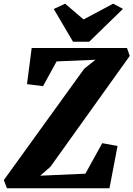

<svg xmlns="http://www.w3.org/2000/svg" viewBox="-56 -1003 711 1023"><path d="M-35.6 -43.5 392.6 -636.7 452.6 -684.6 245.6 -675.8 173.3 -543.9 87.9 -554.7 112.8 -747.1H620.6L635.3 -705.1L212.9 -114.7L158.2 -66.9L398.9 -77.6L488.8 -240.2L570.3 -225.1L527.3 0H-19ZM230.5 -955.1 291 -983.4 389.2 -899.4 546.9 -983.4 599.1 -955.6 419.4 -780.8H333Z"/></svg>

Font: Merriweather
Style: Heavy Italic
Weight: 900
Italic angle: -7°
Designer: Eben Sorkin
Foundry: Eben Sorkin
Version: Version 1.001